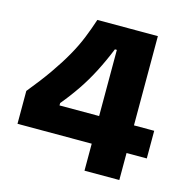

<svg xmlns="http://www.w3.org/2000/svg" viewBox="-99 -757 834 852"><g transform="rotate(15 318.0 -330.5)"><path d="M22 -124V-275Q72 -336 108 -387.5Q144 -439 170 -485Q196 -531 213.5 -574.5Q231 -618 245 -661H523V0H363V-555H354Q331 -498 304.5 -446.5Q278 -395 247 -349.5Q216 -304 181 -262V-251H616V-124Z"/></g></svg>

Font: Bricolage Grotesque 48pt Condensed ExtraBold ExtraBold
Style: Regular
Weight: 800
Version: Version 1.000;gftools[0.9.30]